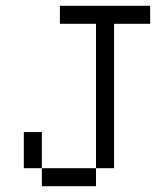

<svg xmlns="http://www.w3.org/2000/svg" viewBox="-20 -645 540 665"><path d="M500 -562.5V-625H187.5V-562.5H312.5Q312.5 -562.5 312.5 -62.5H125V0H312.5V-62.5H375Q375 -62.5 375 -562.5ZM125 -62.5Q125 -62.5 125 -187.5H62.5Q62.5 -187.5 62.5 -62.5Z"/></svg>

Font: Unifont
Style: Regular
Weight: 500
Version: Version 15.1.04